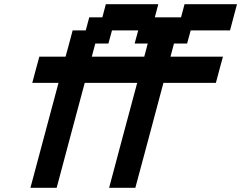

<svg xmlns="http://www.w3.org/2000/svg" viewBox="-20 -895 1149 915"><path d="M500 0H625Q647.5 -83 692.1 -250Q736.8 -417 758.8 -500H1008.8Q1014.2 -520.5 1025.4 -562.3Q1036.6 -604 1042.5 -625H792.5L809.1 -687.5H871.6L888.7 -750H1076.2Q1081.5 -770.5 1092.8 -812.5Q1104 -854.5 1109.4 -875H859.4L842.8 -812.5H717.8L734.4 -875H484.4L467.8 -812.5H405.3L388.7 -750H326.2Q320.8 -729.5 309.6 -687.7Q298.3 -646 292.5 -625H167.5Q161.6 -604 150.4 -562.3Q139.2 -520.5 133.8 -500H258.8Q236.8 -417 191.9 -250Q147 -83 125 0H250Q272 -83 316.7 -250Q361.3 -417 383.8 -500H633.8Q611.3 -417 566.7 -250Q522 -83 500 0ZM667.5 -625H417.5L434.1 -687.5H496.6L513.7 -750H638.7L621.6 -687.5H684.1Z"/></svg>

Font: Faithful 32x
Style: Oblique
Weight: 400
Foundry: Faithful Resource Pack
Version: Version 1.0; January 27, 2023